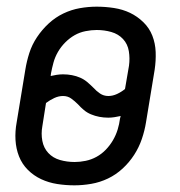

<svg xmlns="http://www.w3.org/2000/svg" viewBox="-20 -548 540 576"><path d="M203 8Q177 8 151.5 4Q126 0 103.5 -10.5Q81 -21 63.5 -38.5Q46 -56 37 -79Q28 -102 26.5 -128Q25 -154 30 -181L56 -339Q60 -364 68 -389Q76 -414 91 -436.5Q106 -459 126 -477.5Q146 -496 170 -507.5Q194 -519 219.5 -523.5Q245 -528 270 -528Q296 -528 322 -524Q348 -520 370 -509.5Q392 -499 410 -481.5Q428 -464 437 -441Q446 -418 447 -392Q448 -366 444 -339L418 -181Q414 -156 405.5 -131Q397 -106 382.5 -83.5Q368 -61 348 -42.5Q328 -24 304 -12.5Q280 -1 254 3.5Q228 8 203 8ZM305 -260Q318 -260 331 -266Q344 -272 355 -281L367 -351Q370 -373 366.5 -394.5Q363 -416 349 -431Q335 -446 314 -452Q293 -458 270 -458Q254 -458 236.5 -454.5Q219 -451 204 -442.5Q189 -434 176 -421Q163 -408 154 -392.5Q145 -377 140.5 -360.5Q136 -344 133 -328L132 -320Q140 -322 150 -323.5Q160 -325 169 -325Q183 -325 196 -322.5Q209 -320 220.5 -315Q232 -310 241.5 -302Q251 -294 260 -285Q269 -275 280 -267.5Q291 -260 305 -260ZM204 -62Q220 -62 237 -65.5Q254 -69 269.5 -77.5Q285 -86 297.5 -99Q310 -112 319 -127.5Q328 -143 333 -159.5Q338 -176 340 -192L342 -200Q333 -198 323.5 -196.5Q314 -195 305 -195Q291 -195 278 -197.5Q265 -200 253 -205Q241 -210 231.5 -218Q222 -226 214 -235Q204 -245 193.5 -252.5Q183 -260 169 -260Q156 -260 143 -254Q130 -248 118 -239L107 -169Q103 -147 107 -125.5Q111 -104 125 -89Q139 -74 160 -68Q181 -62 204 -62Z"/></svg>

Font: Iosevka
Style: Italic
Weight: 400
Italic angle: -9°
Monospace: yes
Designer: Belleve Invis
Foundry: Belleve Invis
Version: Version 32.5.0; ttfautohint (v1.8.4)